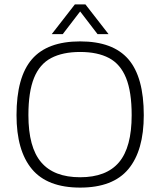

<svg xmlns="http://www.w3.org/2000/svg" viewBox="-20 -842 728 872"><path d="M215 -687 320 -822H368L473 -687H423L344 -790L265 -687ZM344 10Q195 10 125 -74Q55 -158 55 -319Q55 -492 125 -573Q195 -654 344 -654Q493 -654 563 -573Q633 -492 633 -319Q633 -158 563 -74Q493 10 344 10ZM344 -37Q463 -37 520.5 -105Q578 -173 578 -319Q578 -425 552.5 -488Q527 -551 475 -578.5Q423 -606 344 -606Q265 -606 212.5 -578.5Q160 -551 134.5 -488Q109 -425 109 -319Q109 -173 167 -105Q225 -37 344 -37Z"/></svg>

Font: Kanit ExtraLight
Style: Regular
Weight: 275
Designer: Katatrad Team
Foundry: CadsonDemak
Version: Version 2.000; ttfautohint (v1.8.3)